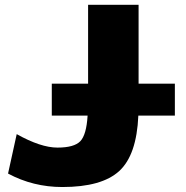

<svg xmlns="http://www.w3.org/2000/svg" viewBox="-20 -750 754 780"><path d="M12.7 -44.9 47.9 -205.1Q145.5 -150.4 213.4 -150.4Q281.2 -150.4 306.2 -176.3Q331.1 -202.1 335.9 -280.3H190.4V-410.2H337.9V-730.5H543V-410.2H690.4V-280.3H542Q535.2 -120.1 464.4 -55.2Q393.6 9.8 233.4 9.8Q114.3 9.8 12.7 -44.9Z"/></svg>

Font: GenEi M Gothic v2 Black
Style: Regular
Weight: 900
Version: Version 2.0